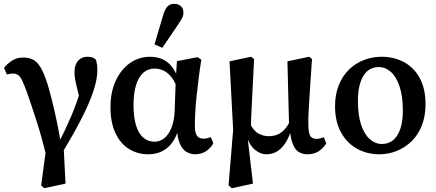

<svg xmlns="http://www.w3.org/2000/svg" viewBox="-20 -796 2291 1008"><path d="M196 177 227 -51 225 32Q201 -70 174 -154Q147 -238 122 -310Q108 -348 98 -370Q88 -392 76.5 -401Q65 -410 48 -410Q40 -410 32 -408.5Q24 -407 16 -405L1 -440Q19 -462 43.5 -478Q68 -494 102 -494Q130 -494 151.5 -484Q173 -474 192 -444Q211 -414 230 -353Q241 -316 252.5 -270.5Q264 -225 275.5 -171Q287 -117 298 -53L313 -47L324 168L212 192ZM306 7 282 -36Q303 -75 320.5 -112Q338 -149 354.5 -187.5Q371 -226 385 -266.5Q399 -307 413 -352L408 -237Q395 -292 386.5 -325.5Q378 -359 374.5 -379Q371 -399 371 -416Q371 -455 389.5 -476.5Q408 -498 439 -498Q456 -498 466 -494Q476 -490 484 -482Q487 -471 489 -459Q491 -447 491 -428Q491 -384 474.5 -331Q458 -278 431 -220.5Q404 -163 371.5 -105Q339 -47 306 7Z M758 14Q702 14 657 -14Q612 -42 586 -97.5Q560 -153 560 -233Q560 -314 588.5 -374Q617 -434 664 -466Q711 -498 767 -498Q807 -498 836.5 -483.5Q866 -469 886.5 -440.5Q907 -412 917 -372H936L914 -319Q903 -360 884 -386Q865 -412 841.5 -424Q818 -436 790 -436Q758 -436 733 -414.5Q708 -393 694.5 -350Q681 -307 681 -245Q681 -178 695 -135Q709 -92 734 -72Q759 -52 792 -52Q819 -52 842 -70Q865 -88 880 -125Q895 -162 897 -215L903 -387L909 -475L1018 -496L1037 -482Q1029 -434 1023 -385Q1017 -336 1012 -290.5Q1007 -245 1005 -205Q1003 -165 1003 -135Q1003 -99 1014 -83.5Q1025 -68 1048 -68Q1059 -68 1068.5 -70.5Q1078 -73 1087 -76L1100 -44Q1087 -19 1062 -2.5Q1037 14 1004 14Q980 14 959 1.5Q938 -11 925 -40Q912 -69 909 -117L916 -116Q904 -73 882 -44.5Q860 -16 829 -1Q798 14 758 14ZM791 -563 838 -721Q848 -752 861.5 -764Q875 -776 894 -776Q915 -776 929 -764Q943 -752 943 -730Q943 -714 936 -701Q929 -688 915 -667L832 -545Z M1180 177 1204 -114 1185 -474 1298 -498 1314 -486Q1310 -414 1307.5 -358.5Q1305 -303 1302.5 -258.5Q1300 -214 1298.5 -175.5Q1297 -137 1297 -100L1279 -81L1308 168L1197 192ZM1594 14Q1548 14 1527 -20.5Q1506 -55 1502 -115L1498 -118L1489 -474L1603 -498L1618 -486Q1613 -414 1609.5 -360.5Q1606 -307 1603.5 -267Q1601 -227 1599.5 -195.5Q1598 -164 1599 -136Q1600 -96 1609.5 -81.5Q1619 -67 1641 -67Q1652 -67 1661.5 -69.5Q1671 -72 1680 -76L1693 -43Q1678 -19 1654 -2.5Q1630 14 1594 14ZM1379 14Q1346 14 1317 -11Q1288 -36 1273 -86L1266 -85L1289 -154Q1309 -111 1335 -96Q1361 -81 1391 -81Q1415 -81 1435.5 -89Q1456 -97 1474 -116.5Q1492 -136 1508 -170L1524 -146H1518Q1505 -92 1485 -56.5Q1465 -21 1438.5 -3.5Q1412 14 1379 14Z M1971 14Q1907 14 1854.5 -15Q1802 -44 1770.5 -100.5Q1739 -157 1739 -239Q1739 -300 1758.5 -348.5Q1778 -397 1811.5 -430Q1845 -463 1889.5 -480.5Q1934 -498 1983 -498Q2049 -498 2101.5 -469.5Q2154 -441 2184 -385.5Q2214 -330 2214 -249Q2214 -187 2195 -138Q2176 -89 2142 -55.5Q2108 -22 2064 -4Q2020 14 1971 14ZM1984 -40Q2021 -40 2045.5 -61.5Q2070 -83 2082.5 -122Q2095 -161 2095 -214Q2095 -292 2077.5 -343Q2060 -394 2031.5 -419Q2003 -444 1968 -444Q1932 -444 1908 -422.5Q1884 -401 1871.5 -361.5Q1859 -322 1859 -267Q1859 -189 1876.5 -139Q1894 -89 1922.5 -64.5Q1951 -40 1984 -40Z"/></svg>

Font: Source Serif 4 18pt SemiBold
Style: Regular
Weight: 600
Designer: Frank Grießhammer
Foundry: Adobe Systems Incorporated
Version: Version 4.004;hotconv 1.0.116;makeotfexe 2.5.65601